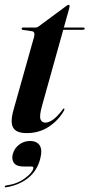

<svg xmlns="http://www.w3.org/2000/svg" viewBox="-26 -556 380 815"><path d="M109.5 -423.5 70.5 -429Q66 -430 66 -434.5Q66 -439 71.5 -439H124.5Q131.5 -439 137.5 -443.5L256.5 -531.5Q261 -535.5 265.5 -535.5Q269.5 -535.5 269.5 -530Q269.5 -527 267.5 -519.5L245 -439H327.5Q333.5 -439 333.5 -434.5Q333.5 -429.5 324.5 -429.5H242.5L152 -105.5Q140.5 -63.5 146 -49.5Q151.5 -35.5 166 -35.5Q198 -35.5 238.5 -89Q243 -96 245.5 -95.5Q250 -94.5 244.5 -84.5Q221.5 -44.5 180.8 -17.8Q140 9 87.5 9Q43 9 29.8 -14.2Q16.5 -37.5 31.5 -90L118.5 -399Q124.5 -421.5 109.5 -423.5ZM76.5 151Q44 151 33.2 135.5Q22.5 120 28 99Q34.5 74 54.8 58.2Q75 42.5 101.5 42.5Q131 42.5 142.8 61.8Q154.5 81 145 117Q132 169 93 199.8Q54 230.5 -0.5 239Q-6 240 -6 236.5Q-5.5 232.5 -1 231.5Q45.5 225.5 78 202Q110.5 178.5 115 160Q117.5 151 109 151Z"/></svg>

Font: Fraunces 144pt SemiBold
Style: Italic
Weight: 600
Italic angle: -16°
Version: Version 1.000;[0bf87f6ff]